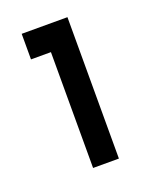

<svg xmlns="http://www.w3.org/2000/svg" viewBox="-70 -789 269 362"><g transform="rotate(-20 64.0 -608.0)"><path d="M16.6 -698.7V-750H108.4V-466.3H56.6V-698.7Z"/></g></svg>

Font: Spartan MB SemBd
Style: Regular
Weight: 600
Designer: Matt Bailey, Mirko Velimirovic
Foundry: Matt Bailey
Version: Version 1.005